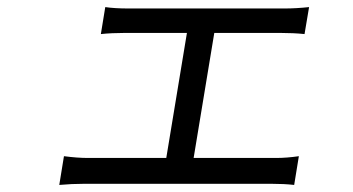

<svg xmlns="http://www.w3.org/2000/svg" viewBox="-20 -514 996 541"><path d="M216.3 3.9Q182.2 3.9 147 7.1L160.2 -73.9Q198.2 -68.9 228.3 -68.9H448.5L506.7 -421.2H330.6Q294.7 -421.2 264.2 -418L276.6 -494Q303.6 -490.1 342 -490.1H782Q813.9 -490.1 850.9 -494L838.1 -418Q807.2 -421.2 770.6 -421.2H583.8L525.6 -68.9H757.5Q788 -68.9 822.1 -73.9L808.9 7.1Q780.5 3.9 745.4 3.9Z"/></svg>

Font: Karasuma Gothic
Style: Italic
Weight: 400
Italic angle: -9.39999°
Designer: Rasmus Andersson / Ryoko Nishizuka
Foundry: Genbu
Version: Version 1.00